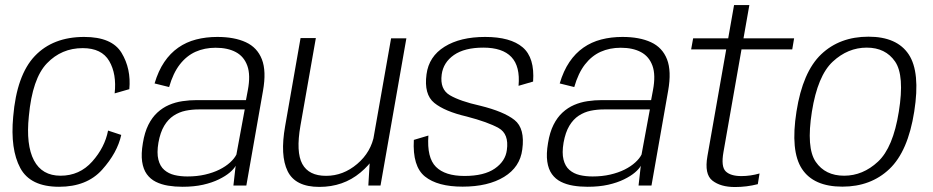

<svg xmlns="http://www.w3.org/2000/svg" viewBox="-20 -746 3751 772"><path d="M217.5 5Q329 5 390.5 -63.5Q452 -132 467.5 -203.5L414.5 -221Q401.5 -153.5 350.8 -96.5Q300 -39.5 223.5 -39.5Q149 -39.5 116.5 -101.2Q84 -163 96 -279Q110 -430.5 168.8 -491.5Q227.5 -552.5 312.5 -552.5Q389 -552.5 419.2 -500.5Q449.5 -448.5 441 -370.5L500 -387.5Q507.5 -469.5 468.8 -533.5Q430 -597.5 318.5 -597.5Q193 -597.5 120 -520.8Q47 -444 33 -276.5Q21 -146 61.5 -70.5Q102 5 217.5 5Z M713.5 5Q760 5 796.5 -3.2Q833 -11.5 860 -24.8Q887 -38 904 -52.5Q921 -67 927.5 -79.5L918.5 0H970.5L1037.5 -381Q1051.5 -460 1033 -507.5Q1014.5 -555 968.5 -576.2Q922.5 -597.5 854 -597.5Q808 -597.5 768.5 -587.2Q729 -577 696.8 -554.5Q664.5 -532 640.5 -496.5Q616.5 -461 601.5 -410.5L660 -396Q676 -452 703 -486.8Q730 -521.5 766.2 -537.8Q802.5 -554 847 -554Q895.5 -554 928.2 -536.5Q961 -519 974.5 -481.5Q988 -444 976.5 -383.5L969 -343.5H771.5Q742 -343.5 713.5 -339.2Q685 -335 659.5 -324Q634 -313 612.8 -293.5Q591.5 -274 576.5 -244Q561.5 -214 554.5 -171Q547 -127 551.5 -96.2Q556 -65.5 570.2 -45.8Q584.5 -26 606.5 -15Q628.5 -4 655.8 0.5Q683 5 713.5 5ZM733.5 -36.5Q705.5 -36.5 681.5 -42.2Q657.5 -48 640.5 -62.8Q623.5 -77.5 616.8 -104.2Q610 -131 617 -172.5Q624.5 -214 640.2 -240.2Q656 -266.5 678.2 -281Q700.5 -295.5 726.2 -300.8Q752 -306 779 -306H964L930.5 -124.5Q922.5 -108.5 905.2 -92.8Q888 -77 862.5 -64.2Q837 -51.5 804.5 -44Q772 -36.5 733.5 -36.5Z M1461 0H1510L1614 -592H1552.5L1467.5 -110ZM1250 -593H1188.5L1126.5 -239Q1105.5 -121 1136.5 -57.8Q1167.5 5.5 1264 5.5Q1360 5.5 1429 -52Q1498 -109.5 1510 -179L1485 -205.5Q1472.5 -134.5 1416.2 -86.8Q1360 -39 1291 -39Q1221.5 -39 1195.5 -86.8Q1169.5 -134.5 1188 -240.5Z M1840 4.5Q1942.5 4.5 2006.8 -34.8Q2071 -74 2080 -145Q2091.5 -229.5 2048.8 -263.5Q2006 -297.5 1910.5 -321Q1830 -339 1789 -363Q1748 -387 1756 -446.5Q1762.5 -495 1805.2 -524.8Q1848 -554.5 1923.5 -554.5Q2000.5 -554.5 2036.2 -516.8Q2072 -479 2065 -401L2123.5 -418Q2130.5 -514 2081.5 -555.8Q2032.5 -597.5 1930.5 -597.5Q1830.5 -597.5 1767.5 -558.2Q1704.5 -519 1695 -447.5Q1684 -366.5 1726.2 -332.2Q1768.5 -298 1856.5 -277.5Q1942.5 -255 1984.8 -231.2Q2027 -207.5 2018 -143Q2012.5 -98 1969.5 -68.2Q1926.5 -38.5 1847.5 -38.5Q1769.5 -38.5 1732.8 -75.2Q1696 -112 1702.5 -201L1644 -183.5Q1638 -77 1688.8 -36.2Q1739.5 4.5 1840 4.5Z M2342.5 5Q2389 5 2425.5 -3.2Q2462 -11.5 2489 -24.8Q2516 -38 2533 -52.5Q2550 -67 2556.5 -79.5L2547.5 0H2599.5L2666.5 -381Q2680.5 -460 2662 -507.5Q2643.5 -555 2597.5 -576.2Q2551.5 -597.5 2483 -597.5Q2437 -597.5 2397.5 -587.2Q2358 -577 2325.8 -554.5Q2293.5 -532 2269.5 -496.5Q2245.5 -461 2230.5 -410.5L2289 -396Q2305 -452 2332 -486.8Q2359 -521.5 2395.2 -537.8Q2431.5 -554 2476 -554Q2524.5 -554 2557.2 -536.5Q2590 -519 2603.5 -481.5Q2617 -444 2605.5 -383.5L2598 -343.5H2400.5Q2371 -343.5 2342.5 -339.2Q2314 -335 2288.5 -324Q2263 -313 2241.8 -293.5Q2220.5 -274 2205.5 -244Q2190.5 -214 2183.5 -171Q2176 -127 2180.5 -96.2Q2185 -65.5 2199.2 -45.8Q2213.5 -26 2235.5 -15Q2257.5 -4 2284.8 0.5Q2312 5 2342.5 5ZM2362.5 -36.5Q2334.5 -36.5 2310.5 -42.2Q2286.5 -48 2269.5 -62.8Q2252.5 -77.5 2245.8 -104.2Q2239 -131 2246 -172.5Q2253.5 -214 2269.2 -240.2Q2285 -266.5 2307.2 -281Q2329.5 -295.5 2355.2 -300.8Q2381 -306 2408 -306H2593L2559.5 -124.5Q2551.5 -108.5 2534.2 -92.8Q2517 -77 2491.5 -64.2Q2466 -51.5 2433.5 -44Q2401 -36.5 2362.5 -36.5Z M2935 6Q2982.5 6 3027 -5.5L3034 -48.5Q2997.5 -38 2961 -38Q2917.5 -38 2898 -57Q2878.5 -76 2889 -135L2961.5 -547.5H3165.5L3173 -592H2969.5L2993 -725.5H2931.5L2908 -592H2767L2759 -547.5H2900L2824.5 -118.5Q2811.5 -45.5 2844.5 -19.8Q2877.5 6 2935 6Z M3367 4.5Q3481.5 4.5 3556.2 -66.5Q3631 -137.5 3656 -297.5Q3681 -456 3633.8 -527.2Q3586.5 -598.5 3472 -598.5Q3356.5 -598.5 3282 -527.8Q3207.5 -457 3182.5 -297.5Q3157.5 -138.5 3204.5 -67Q3251.5 4.5 3367 4.5ZM3374 -39.5Q3298 -39.5 3259.8 -95.5Q3221.5 -151.5 3244.5 -297Q3267.5 -441.5 3328.2 -498Q3389 -554.5 3465 -554.5Q3540.5 -554.5 3579 -498.5Q3617.5 -442.5 3594 -297Q3571 -152.5 3510.2 -96Q3449.5 -39.5 3374 -39.5Z"/></svg>

Font: Anybody UltraCondensed Thin Light
Style: Italic
Weight: 300
Italic angle: -10°
Version: Version 1.111